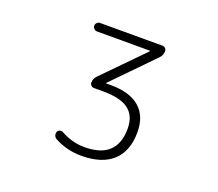

<svg xmlns="http://www.w3.org/2000/svg" viewBox="-124 -719 1248 1100"><g transform="rotate(20 500.0 -169.0)"><path d="M308.6 -493.2Q298.8 -493.2 291 -501Q283.2 -508.8 283.2 -519Q283.2 -529.3 291 -537.1Q298.8 -544.9 308.6 -544.9H690.4Q700.2 -544.9 707.5 -537.6Q714.8 -530.3 714.8 -520.5Q714.8 -496.1 698.2 -478.5L460 -234.4Q459 -233.4 459.5 -232.4Q460 -231.4 460.9 -231.4H489.3Q604.5 -231.4 664.6 -179.7Q724.6 -127.9 724.6 -29.3Q724.6 85.9 658.7 146.5Q592.8 207 467.8 207Q377 207 301.8 165Q292 159.2 288.6 148.4Q285.2 137.7 289.1 127Q293 117.2 302.7 113.8Q312.5 110.4 322.3 115.2Q392.6 154.3 467.8 154.3Q665 154.3 665 -29.3Q665 -107.4 615.7 -145Q566.4 -182.6 460 -182.6H403.3Q393.6 -182.6 386.2 -189.9Q378.9 -197.3 378.9 -207Q378.9 -231.4 396.5 -249L632.8 -490.2Q633.8 -491.2 633.3 -492.2Q632.8 -493.2 630.9 -493.2Z"/></g></svg>

Font: Rounded-L Mgen+ 1m light
Style: Regular
Weight: 200
Designer: [Source Han Sans]
Ryoko NISHIZUKA  (kana & ideographs); Paul D. Hunt (Latin, Greek & Cyrillic); Wenlong ZHANG  (bopomofo
Version: Version 1.059.20150602